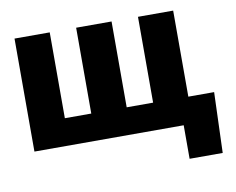

<svg xmlns="http://www.w3.org/2000/svg" viewBox="-76 -627 1088 884"><g transform="rotate(-10 468.5 -185.5)"><path d="M208.5 -528.3V-127H332V-528.3H497.6V-127H621.1V-528.3H785.6V-126H906.2L896.5 156.7H741.7V0H43.9V-528.3Z"/></g></svg>

Font: Sadagaat-English
Style: Regular
Weight: 900
Designer: Ahmed alsheikh
Foundry: Ahmed alsheikh Design
Version: Version 2.137;January 17, 2018;FontCreator 11.0.0.2408 64-bi